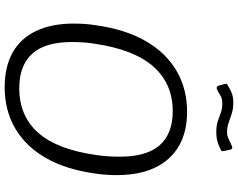

<svg xmlns="http://www.w3.org/2000/svg" viewBox="-116 -868 995 802"><g transform="rotate(90 381.0 -467.5)"><path d="M345 10Q260 10 200.5 -23Q141 -56 110 -121Q79 -186 79 -278Q79 -300 80.5 -323.5Q82 -347 86 -371Q103 -494 152 -579Q201 -664 276.5 -708Q352 -752 447 -752Q531 -752 590 -718Q649 -684 680.5 -618.5Q712 -553 712 -458Q712 -437 710.5 -413.5Q709 -390 705 -366Q688 -244 639.5 -160.5Q591 -77 516 -33.5Q441 10 345 10ZM349 -51Q465 -51 535 -130Q605 -209 628 -372Q632 -399 633.5 -424Q635 -449 635 -471Q635 -583 587 -637.5Q539 -692 445 -692Q330 -692 258.5 -611Q187 -530 163 -365Q159 -340 157.5 -316Q156 -292 156 -271Q156 -159 205 -105Q254 -51 349 -51ZM606 -893Q594 -886 575.5 -880Q557 -874 531 -874Q504 -874 485.5 -880.5Q467 -887 451 -893Q435 -899 413 -899Q390 -899 377.5 -890Q365 -881 351 -876Q345 -875 342.5 -877Q340 -879 338 -885L332 -907Q331 -912 330.5 -915Q330 -918 334 -920Q351 -931 368 -938Q385 -945 409 -945Q434 -945 453.5 -939Q473 -933 492 -926Q511 -919 532 -919Q545 -919 554 -922.5Q563 -926 571.5 -930.5Q580 -935 590 -939Q597 -942 601 -939.5Q605 -937 606 -931L611 -906Q612 -902 612 -898.5Q612 -895 606 -893Z"/></g></svg>

Font: Libre Franklin Thin Light
Style: Italic
Weight: 300
Italic angle: -8°
Version: Version 3.000